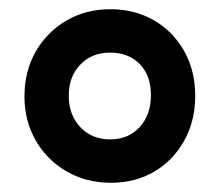

<svg xmlns="http://www.w3.org/2000/svg" viewBox="-20 -697 464 416"><path d="M220 -301Q167 -301 124.5 -325.5Q82 -350 57.5 -392.5Q33 -435 33 -488Q33 -543 57.5 -585.5Q82 -628 124 -652.5Q166 -677 219 -677Q272 -677 313.5 -653Q355 -629 379 -586.5Q403 -544 403 -489Q403 -435 379 -392Q355 -349 314 -325Q273 -301 220 -301ZM219 -395Q258 -395 282.5 -421.5Q307 -448 307 -491Q307 -533 283 -558Q259 -583 218 -583Q179 -583 154 -557Q129 -531 129 -490Q129 -448 154 -421.5Q179 -395 219 -395Z"/></svg>

Font: Fredoka Medium
Style: Regular
Weight: 500
Designer: Ben Nathan
Foundry: Milena B. Brandão, Ben Nathan
Version: Version 2.001